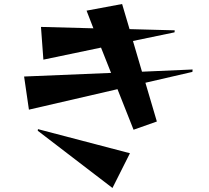

<svg xmlns="http://www.w3.org/2000/svg" viewBox="-20 -839 1040 956"><path d="M645 -193 565 -395 124 -293 100 -458 533 -476 483 -602 196 -542 184 -705 445 -698 411 -786 588 -819 625 -694 850 -688 849 -678 642 -635 687 -482 939 -493 938 -481 704 -427 761 -234ZM168 -188 169 -196 627 -76 540 97Z"/></svg>

Font: Reggae One
Style: Regular
Weight: 400
Designer: Fontworks Inc.
Foundry: Fontworks Inc.
Version: Version 1.100